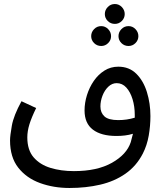

<svg xmlns="http://www.w3.org/2000/svg" viewBox="-20 -748 814 956"><path d="M326 188Q247 188 179.5 163.5Q112 139 71 87Q30 35 30 -49Q30 -72 39 -122.5Q48 -173 87 -244L160 -210Q137 -163 126.5 -129Q116 -95 116 -64Q116 -1 147.5 35.5Q179 72 231.5 88Q284 104 348 104Q464 104 537.5 62.5Q611 21 631 -40Q637 -60 642 -82Q623 -76 602 -73.5Q581 -71 560 -71Q484 -71 442.5 -102.5Q401 -134 401 -198Q401 -236 413 -274.5Q425 -313 447 -345Q469 -377 500 -396.5Q531 -416 569 -416Q623 -416 658.5 -381Q694 -346 711.5 -289.5Q729 -233 729 -170Q729 -121 720.5 -72.5Q712 -24 691 17Q659 79 604.5 117Q550 155 479 171.5Q408 188 326 188ZM480 -218Q480 -187 500 -168.5Q520 -150 569 -150Q612 -150 651 -162Q651 -169 651 -176Q651 -218 640 -254Q629 -290 609 -312Q589 -334 561 -334Q538 -334 519.5 -316.5Q501 -299 490.5 -272Q480 -245 480 -218ZM552 -629Q531 -629 516.5 -643.5Q502 -658 502 -678Q502 -698 516.5 -713Q531 -728 552 -728Q572 -728 586.5 -713Q601 -698 601 -678Q601 -658 586.5 -643.5Q572 -629 552 -629ZM484 -519Q463 -519 448.5 -533.5Q434 -548 434 -568Q434 -588 448.5 -603Q463 -618 484 -618Q504 -618 518.5 -603Q533 -588 533 -568Q533 -548 518.5 -533.5Q504 -519 484 -519ZM620 -519Q599 -519 584.5 -533.5Q570 -548 570 -568Q570 -588 584.5 -603Q599 -618 620 -618Q640 -618 654.5 -603Q669 -588 669 -568Q669 -548 654.5 -533.5Q640 -519 620 -519Z"/></svg>

Font: Go Noto Current
Style: Regular
Weight: 400
Designer: Monotype Design Team
Foundry: Monotype Imaging Inc.
Version: Version 2.007; ttfautohint (v1.8) -l 8 -r 50 -G 200 -x 14 -D